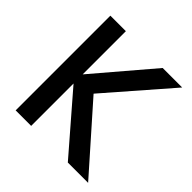

<svg xmlns="http://www.w3.org/2000/svg" viewBox="-181 -845 996 996"><g transform="rotate(45 316.5 -347.5)"><path d="M75.2 0V-694.8H189V-377.9L459 -694.8H602.1L299.8 -347.2L606.9 0H458L189 -311V0Z"/></g></svg>

Font: Poppins Medium
Style: Regular
Weight: 500
Designer: Ninad Kale (Devanagari), Jonny Pinhorn (Latin)
Foundry: Indian Type Foundry
Version: 4.004